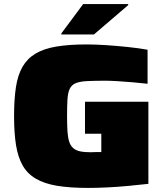

<svg xmlns="http://www.w3.org/2000/svg" viewBox="-20 -914 803 942"><path d="M413 8Q323 8 260 -2.5Q197 -13 155.5 -37.5Q114 -62 91 -102.5Q68 -143 58.5 -202.5Q49 -262 49 -344Q49 -426 58 -485.5Q67 -545 90 -585.5Q113 -626 153.5 -650.5Q194 -675 256 -685.5Q318 -696 406 -696Q449 -696 501 -692.5Q553 -689 606 -683.5Q659 -678 704 -670V-503Q669 -507 629 -510.5Q589 -514 553.5 -516Q518 -518 496 -518Q441 -518 405.5 -516Q370 -514 350.5 -505.5Q331 -497 322 -478Q313 -459 311 -426.5Q309 -394 309 -344Q309 -301 311 -270Q313 -239 319.5 -219Q326 -199 339 -187.5Q352 -176 373 -171.5Q394 -167 425 -167Q428 -167 436.5 -167.5Q445 -168 456 -168Q467 -168 477 -168V-258H397V-415H708V-12Q663 -7 610.5 -2Q558 3 506.5 5.5Q455 8 413 8ZM281 -745V-750L388 -894H609V-889L441 -745Z"/></svg>

Font: Saira Expanded Black
Style: Regular
Weight: 900
Width: 7
Designer: Hector Gatti with collaboration of the Omnibus-Type team
Foundry: Omnibus-Type
Version: Version 1.101